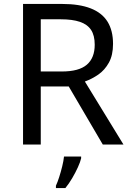

<svg xmlns="http://www.w3.org/2000/svg" viewBox="-20 -734 662 975"><path d="M294 -714Q383 -714 440.5 -691.5Q498 -669 526 -624Q554 -579 554 -511Q554 -454 533 -416Q512 -378 479.5 -355.5Q447 -333 411 -320L607 0H502L329 -295H187V0H97V-714ZM289 -636H187V-371H294Q381 -371 421 -405.5Q461 -440 461 -507Q461 -554 442.5 -582Q424 -610 386 -623Q348 -636 289 -636ZM392 70Q388 88 375.5 115.5Q363 143 346.5 171Q330 199 312 221H264V209Q272 192 280.5 165.5Q289 139 296 110.5Q303 82 305 61H392Z"/></svg>

Font: Noto Sans Canadian Aboriginal
Style: Regular
Weight: 400
Designer: Monotype Design Team, Typotheque's Kevin King
Foundry: Monotype Imaging Inc.
Version: Version 2.002